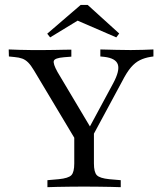

<svg xmlns="http://www.w3.org/2000/svg" viewBox="-20 -776 675 796"><path d="M314.5 -160.5 121 -483.9Q108.1 -505.6 96.8 -516.9Q85.5 -528.2 72.2 -533.1Q58.9 -537.9 40.3 -539.5L16.9 -541.9L16.1 -571Q35.5 -570.2 60.1 -569.4Q84.7 -568.5 109.7 -568.5H113.7H119.4Q141.1 -568.5 163.3 -568.5Q185.5 -568.5 206.5 -569Q227.4 -569.4 245.2 -569.8Q262.9 -570.2 275.8 -570.2V-541.1L245.2 -538.7Q207.3 -535.5 203.2 -523.8Q199.2 -512.1 218.5 -477.4L362.1 -236.3L337.9 -224.2L449.2 -430.6Q477.4 -483.1 468.5 -508.9Q459.7 -534.7 412.1 -540.3L396 -541.9V-571Q425.8 -570.2 458.9 -569.4Q491.9 -568.5 521.8 -568.5Q550 -568.5 573.8 -569.4Q597.6 -570.2 616.1 -571V-541.9L604.8 -540.3Q579.8 -536.3 560.1 -526.6Q540.3 -516.9 523 -496.8Q505.6 -476.6 486.3 -438.7L336.3 -160.5ZM323.4 -2.4Q296.8 -2.4 269.4 -2Q241.9 -1.6 217.7 -1.2Q193.5 -0.8 176.6 0V-29L223.4 -33.1Q263.7 -37.1 275.8 -49.6Q287.9 -62.1 287.9 -98.4V-250.8L336.3 -192.7L369.4 -245.2V-98.4Q369.4 -62.1 381.5 -49.6Q393.5 -37.1 433.1 -33.1L480.6 -29V0Q462.9 -0.8 438.7 -1.2Q414.5 -1.6 387.1 -2Q359.7 -2.4 333.1 -2.4H328.2ZM187.9 -621 175.8 -636.3 314.5 -755.6H343.5L474.2 -637.1L462.1 -621L274.2 -702.4L328.2 -706.5Z"/></svg>

Font: Playfair 5pt SemiExpanded Light
Style: Regular
Weight: 400
Version: Version 2.203